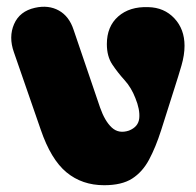

<svg xmlns="http://www.w3.org/2000/svg" viewBox="-20 -546 577 566"><path d="M287 0Q222 0 176 -38Q130 -76 100 -164L21 -392Q5 -437 21.5 -475Q38 -513 83 -523Q123 -532 153.5 -515Q184 -498 197 -458L275 -229Q289 -189 309.5 -170Q330 -151 360 -161Q388 -172 390.5 -197.5Q393 -223 379 -257Q367 -288 347 -310Q327 -332 311 -356Q295 -380 295 -416Q295 -468 328.5 -497.5Q362 -527 417 -525Q464 -524 494 -492Q524 -460 524 -411Q524 -384 515 -353Q506 -322 495 -288L455 -162Q439 -112 419.5 -75.5Q400 -39 369.5 -19.5Q339 0 287 0Z"/></svg>

Font: Bagel Fat One
Style: Regular
Weight: 400
Designer: Kyung-won Kim
Foundry: JAMO
Version: Version 1.000; ttfautohint (v1.8.4.7-5d5b);gftools[0.9.28]